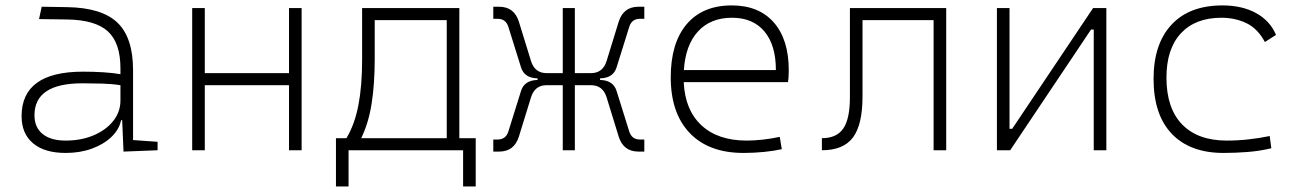

<svg xmlns="http://www.w3.org/2000/svg" viewBox="-20 -547 4728 699"><path d="M218.8 9.8Q142.1 9.8 100.3 -25.4Q58.6 -60.5 58.6 -124Q58.6 -286.1 282.2 -286.1Q320.3 -286.1 355.7 -283.9Q391.1 -281.7 418.5 -276.9V-297.9Q418.5 -391.1 372.6 -432.9Q326.7 -474.6 224.6 -476.1L122.1 -477.5L131.8 -522.5L224.6 -521Q350.6 -519 407.5 -464.6Q464.4 -410.2 464.4 -291.5V-37.1L553.7 -30.8V0L429.7 4.9L424.8 -109.4H420.9Q413.6 -75.2 385.5 -48.3Q357.4 -21.5 314.5 -5.9Q271.5 9.8 218.8 9.8ZM218.8 -35.2Q275.9 -35.2 321 -54.4Q366.2 -73.7 392.3 -106.7Q418.5 -139.6 418.5 -181.2V-236.8Q387.7 -241.7 350.6 -242.7Q313.5 -243.7 279.8 -243.7Q105.5 -243.7 105.5 -127.4Q105.5 -83 135.3 -59.1Q165 -35.2 218.8 -35.2Z M679.7 0V-517.6H725.6V-280.8H1032.2V-517.6H1078.1V0H1032.2V-236.8H725.6V0Z M1203.1 131.8V-43.9H1241.2Q1271.5 -94.2 1284.9 -164.6Q1298.3 -234.9 1298.3 -329.1V-517.6H1652.3V-43.9H1711.9V131.8H1666V0H1249V131.8ZM1344.2 -332.5Q1344.2 -241.7 1333 -170.2Q1321.8 -98.6 1294.9 -43.9H1606.4V-473.6H1344.2Z M1775.9 4.9V-39.1H1792Q1821.3 -39.1 1830.6 -67.9L1877 -216.3Q1889.2 -254.9 1937 -255.9V-261.7Q1889.2 -262.7 1877 -301.3L1830.6 -449.7Q1821.3 -478.5 1792 -478.5H1775.9V-522.5H1796.9Q1852.1 -522.5 1869.1 -467.8L1913.1 -325.2Q1926.8 -280.8 1969.7 -280.8H2028.8V-517.6H2072.8V-280.8H2131.8Q2174.8 -280.8 2188.5 -325.2L2232.4 -467.8Q2249.5 -522.5 2304.7 -522.5H2325.7V-478.5H2309.6Q2280.3 -478.5 2271 -449.7L2224.6 -301.3Q2212.4 -262.7 2164.6 -261.7V-255.9Q2212.4 -254.9 2224.6 -216.3L2271 -67.9Q2280.3 -39.1 2309.6 -39.1H2325.7V4.9H2304.7Q2249.5 4.9 2232.4 -49.8L2188.5 -192.4Q2174.8 -236.8 2131.8 -236.8H2072.8V0H2028.8V-236.8H1969.7Q1926.8 -236.8 1913.1 -192.4L1869.1 -49.8Q1852.1 4.9 1796.9 4.9Z M2687 9.8Q2560.5 9.8 2491.2 -62.5Q2421.9 -134.8 2421.9 -265.6Q2421.9 -390.6 2480 -459Q2538.1 -527.3 2644 -527.3Q2742.7 -527.3 2797.1 -465.3Q2851.6 -403.3 2851.6 -291Q2851.6 -263.7 2848.6 -248H2469.2Q2473.6 -147 2533.4 -91.1Q2593.3 -35.2 2698.7 -35.2Q2726.1 -35.2 2758.3 -38.8Q2790.5 -42.5 2818.8 -48.8L2826.2 -3.9Q2798.3 2.4 2761.5 6.1Q2724.6 9.8 2687 9.8ZM2645 -482.4Q2566.9 -482.4 2521.2 -432.6Q2475.6 -382.8 2469.7 -292H2804.7Q2804.7 -382.8 2762.9 -432.6Q2721.2 -482.4 2645 -482.4Z M2972.2 0V-43.9Q3025.9 -43.9 3050 -79.1Q3074.2 -114.3 3074.2 -192.4V-517.6H3424.8V0H3378.9V-473.6H3120.1V-195.8Q3120.1 -92.8 3085.2 -46.4Q3050.3 0 2972.2 0Z M3609.4 0V-517.6H3655.3V-78.1H3665L3959.5 -517.6H4007.8V0H3961.9V-439.5H3952.1L3657.7 0Z M4434.6 9.8Q4312.5 9.8 4246.1 -59.8Q4179.7 -129.4 4179.7 -259.8Q4179.7 -386.7 4244.9 -457Q4310.1 -527.3 4430.7 -527.3Q4502 -527.3 4553 -499.3Q4604 -471.2 4625.5 -419.9L4585 -394Q4558.6 -443.4 4517.3 -462.9Q4476.1 -482.4 4426.8 -482.4Q4332 -482.4 4279.3 -425.8Q4226.6 -369.1 4226.6 -264.6Q4226.6 -152.8 4283.7 -94Q4340.8 -35.2 4446.3 -35.2Q4486.3 -35.2 4525.6 -39.6Q4564.9 -43.9 4602.5 -51.8L4608.4 -7.3Q4566.4 2.9 4522 6.3Q4477.5 9.8 4434.6 9.8Z"/></svg>

Font: Caskaydia Cove ExtraLight
Style: Regular
Weight: 200
Monospace: yes
Designer: Aaron Bell
Foundry: Saja Typeworks
Version: Version 4.300; ttfautohint (v1.8.3)